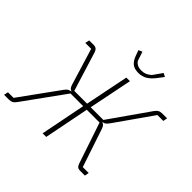

<svg xmlns="http://www.w3.org/2000/svg" viewBox="-235 -1134 1359 1359"><g transform="rotate(45 445.0 -454.0)"><path d="M-15 -32H41L250 -321Q262 -338 272 -344.5Q282 -351 297 -353L298 -355Q287 -358 280 -366Q273 -374 267 -394L184 -666H125L132 -698H179Q209 -698 219 -665L310 -371H438L504 -698H540L474 -371H601L807 -665Q820 -684 832.5 -691Q845 -698 865 -698H912L906 -666H847L656 -394Q642 -374 632.5 -366Q623 -358 609 -356L608 -353Q619 -351 625.5 -343.5Q632 -336 639 -316L734 -32H793L787 0H738Q722 0 713 -7.5Q704 -15 698 -33L595 -339H467L400 0H364L431 -339H304L81 -30Q69 -13 56.5 -6.5Q44 0 24 0H-22ZM540 -781Q500 -781 478 -799Q456 -817 443 -852L427 -896L455 -908L478 -839Q499 -808 542 -808Q565 -808 582.5 -815Q600 -822 619 -839L668 -908L694 -894L662 -852Q636 -817 607 -799Q578 -781 540 -781Z"/></g></svg>

Font: IBM Plex Sans ExtLt
Style: Italic
Weight: 200
Italic angle: -11°
Designer: Mike Abbink, Paul van der Laan, Pieter van Rosmalen
Foundry: Bold Monday
Version: Version 3.005